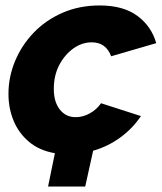

<svg xmlns="http://www.w3.org/2000/svg" viewBox="-20 -554 592 703"><path d="M156 129 181 7Q124 -3 86.5 -34.5Q49 -66 30 -111.5Q11 -157 11 -210Q11 -272 35 -330Q59 -388 103 -434Q147 -480 208.5 -507Q270 -534 345 -534Q432 -534 483.5 -495.5Q535 -457 552 -396L387 -348Q368 -399 316 -399Q280 -399 248.5 -376.5Q217 -354 197 -316Q177 -278 177 -228Q177 -181 199 -153Q221 -125 257 -125Q284 -125 309 -139Q334 -153 350 -176L496 -129Q466 -84 421 -51Q376 -18 321 -2L292 129Z"/></svg>

Font: Raleway ExtraBold
Style: Italic
Weight: 800
Italic angle: -12°
Designer: Matt McInerney, Pablo Impallari, Rodrigo Fuenzalida
Foundry: Matt McInerney, Pablo Impallari, Rodrigo Fuenzalida
Version: Version 4.026